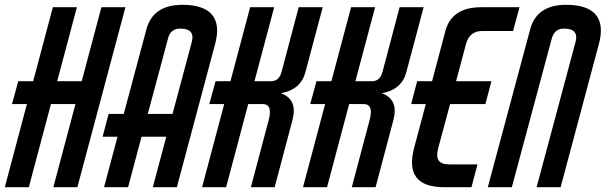

<svg xmlns="http://www.w3.org/2000/svg" viewBox="-62 -779 2521 799"><path d="M360 -749H460L260 0H160L252 -346H150L58 0H-42L50 -346H-12L14 -441H76L158 -749H258L176 -441H278Z M697 -759Q786 -759 820.5 -717.5Q855 -676 833 -595L674 0H574L630 -210H527L471 0H371L427 -210H365L390 -305H453L547 -656Q574 -759 697 -759ZM736 -604Q751 -660 688 -660Q647 -660 637 -618L553 -305H656Z M1181 -749H1281L1209 -479Q1190 -406 1107 -391Q1178 -365 1155 -279L1081 0H982L1056 -279Q1074 -346 1031 -346H971L879 0H779L871 -346H809L835 -441H897L979 -749H1079L997 -441H1066Q1100 -441 1110 -481Z M1601 -749H1701L1629 -479Q1610 -406 1527 -391Q1598 -365 1575 -279L1501 0H1402L1476 -279Q1494 -346 1451 -346H1391L1299 0H1199L1291 -346H1229L1255 -441H1317L1399 -749H1499L1417 -441H1486Q1520 -441 1530 -481Z M1944 -650Q1892 -650 1877 -595L1836 -441H1983L1958 -346H1811L1761 -160Q1744 -95 1806 -95H1925L1900 0H1786Q1617 0 1662 -166L1710 -346H1649L1674 -441H1736L1792 -652Q1819 -749 1941 -749H2100L2073 -650Z M2171 0 2333 -604Q2348 -660 2285 -660Q2245 -660 2234 -618L2068 0H1968L2144 -656Q2171 -759 2294 -759Q2383 -759 2417.5 -717.5Q2452 -676 2430 -595L2271 0Z"/></svg>

Font: Air America
Style: Regular
Weight: 400
Designer: William G. Sherman
Foundry: Aaron Bell – Saja Typeworks
Version: Version 1.100;PS 001.100;hotconv 1.0.88;makeotf.lib2.5.64775